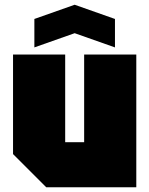

<svg xmlns="http://www.w3.org/2000/svg" viewBox="-20 -790 630 810"><path d="M555 -560V0H175L35 -140V-560H255V-190H335V-560ZM125 -590V-710L295 -770L465 -710V-590L295 -650Z"/></svg>

Font: Tektur SemiCondensed Black
Style: Regular
Weight: 900
Width: 4
Designer: Adam Jagosz
Foundry: Adam Jagosz
Version: Version 1.005;gftools[0.9.30]